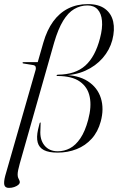

<svg xmlns="http://www.w3.org/2000/svg" viewBox="-40 -733 575 936"><path d="M-14.5 124 134 -393.5Q136 -401 133.5 -408Q131 -415 117.5 -416.5L74 -423.5Q71.5 -424 70.5 -425Q69.5 -426 69.5 -427Q70 -428 71.2 -429Q72.5 -430 74.5 -430H158.5L142.5 -425L171.5 -526Q189 -586.5 219.2 -628.2Q249.5 -670 292.2 -691.5Q335 -713 388.5 -713Q441 -713 472 -690Q503 -667 511.8 -627.5Q520.5 -588 507.5 -537.5Q494.5 -489 460.5 -450Q426.5 -411 375.8 -388.2Q325 -365.5 260.5 -365.5L261.5 -368Q340 -368 387.8 -337.2Q435.5 -306.5 451.8 -254.5Q468 -202.5 451 -140.5Q437.5 -90.5 407 -56.8Q376.5 -23 333.5 -6Q290.5 11 240.5 11Q198 11 174.2 -1.2Q150.5 -13.5 143.8 -38.5Q137 -63.5 145.5 -101.5Q151 -126 152.8 -131Q154.5 -136 156 -136Q157.5 -136 157.8 -135Q158 -134 158 -132.5L157 -99.5Q153.5 -52.5 176.8 -24Q200 4.5 241.5 4.5Q273 4.5 301 -10.2Q329 -25 352 -59Q375 -93 390 -149.5Q407 -212.5 397.5 -260.2Q388 -308 349.5 -335.2Q311 -362.5 240.5 -362.5Q237 -362.5 236.2 -363.5Q235.5 -364.5 236 -366Q236 -367 237.8 -368Q239.5 -369 242.5 -369Q327 -369.5 375.8 -413.2Q424.5 -457 447.5 -546.5Q460.5 -595.5 457.2 -631.5Q454 -667.5 436 -687Q418 -706.5 386.5 -706.5Q352 -706.5 322 -689Q292 -671.5 267.8 -631.8Q243.5 -592 224 -525.5L56.5 64Q51.5 82 48.8 95Q46 108 46 117.5Q46 127 48.5 133.5Q51 140 53.8 145Q56.5 150 56.5 155Q56.5 162 49 168.2Q41.5 174.5 29.5 178.8Q17.5 183 3.5 183Q-15 183 -18.8 168.8Q-22.5 154.5 -14.5 124Z"/></svg>

Font: Fraunces 120pt Light
Style: Italic
Weight: 300
Italic angle: -16°
Version: Version 1.000;[b76b70a41]